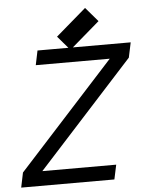

<svg xmlns="http://www.w3.org/2000/svg" viewBox="-59 -924 742 971"><g transform="rotate(-5 312.5 -438.5)"><path d="M136.2 -610.4 151.4 -683.6H624.5L608.4 -607.4L122.6 -73.7H497.6L481.9 0H8.8L24.4 -75.2L511.7 -610.4ZM317.9 -672.4 255.9 -744.6 409.7 -877 471.7 -804.7Z"/></g></svg>

Font: Anka/Coder
Style: Italic
Weight: 400
Italic angle: -12°
Monospace: yes
Version: Version 001.100